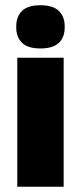

<svg xmlns="http://www.w3.org/2000/svg" viewBox="-20 -713 308 733"><path d="M46 0V-492.5H223V0ZM134.5 -528Q86 -528 64 -549.8Q42 -571.5 42 -608.5V-612.5Q42 -649.5 64 -671.2Q86 -693 134.5 -693Q182.5 -693 204.8 -671.2Q227 -649.5 227 -612.5V-608.5Q227 -571 204.8 -549.5Q182.5 -528 134.5 -528Z"/></svg>

Font: Anek Telugu Medium ExtraBold
Style: Regular
Weight: 800
Version: Version 1.003